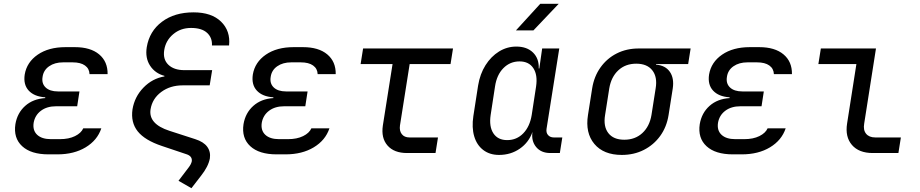

<svg xmlns="http://www.w3.org/2000/svg" viewBox="-20 -805 4840 1010"><path d="M282 7H235Q143 7 96.5 -36Q50 -79 61 -152Q71 -211 112.5 -248Q154 -285 218 -289V-293Q160 -297 131 -328.5Q102 -360 110 -413Q121 -478 178.5 -517.5Q236 -557 324 -557H374Q456 -557 501.5 -519Q547 -481 546 -415H451Q450 -444 427 -460.5Q404 -477 362 -477H312Q268 -477 238.5 -456.5Q209 -436 204 -401Q198 -366 220 -345Q242 -324 285 -324H398L386 -246H275Q227 -246 195.5 -222.5Q164 -199 157 -159Q151 -119 175.5 -96Q200 -73 248 -73H295Q342 -73 374.5 -89Q407 -105 418 -130H513Q492 -67 430.5 -30Q369 7 282 7Z M985 -658Q930 -658 891 -625Q852 -592 844 -542Q836 -493 865.5 -464.5Q895 -436 950 -436H1096L1083 -356H941Q875 -356 828 -321Q781 -286 772 -230Q760 -153 871 -117L1007 -73Q1051 -59 1070 -33Q1089 -7 1084 28Q1076 71 1038 119L987 185L919 146L973 75Q986 58 989 43Q992 16 960 6L832 -37Q742 -67 704.5 -114Q667 -161 677 -230Q688 -296 734.5 -344Q781 -392 845 -403V-406Q796 -419 769.5 -459.5Q743 -500 752 -557Q766 -641 832 -690.5Q898 -740 998 -740Q1093 -740 1143 -691Q1193 -642 1185 -566H1095Q1097 -607 1069 -632.5Q1041 -658 985 -658Z M1482 7H1435Q1343 7 1296.5 -36Q1250 -79 1261 -152Q1271 -211 1312.5 -248Q1354 -285 1418 -289V-293Q1360 -297 1331 -328.5Q1302 -360 1310 -413Q1321 -478 1378.5 -517.5Q1436 -557 1524 -557H1574Q1656 -557 1701.5 -519Q1747 -481 1746 -415H1651Q1650 -444 1627 -460.5Q1604 -477 1562 -477H1512Q1468 -477 1438.5 -456.5Q1409 -436 1404 -401Q1398 -366 1420 -345Q1442 -324 1485 -324H1598L1586 -246H1475Q1427 -246 1395.5 -222.5Q1364 -199 1357 -159Q1351 -119 1375.5 -96Q1400 -73 1448 -73H1495Q1542 -73 1574.5 -89Q1607 -105 1618 -130H1713Q1692 -67 1630.5 -30Q1569 7 1482 7Z M2121 0Q2053 0 2018.5 -39.5Q1984 -79 1994 -145L2045 -468H1877L1890 -550H2363L2350 -468H2135L2084 -145Q2080 -117 2093.5 -99.5Q2107 -82 2134 -82H2284L2271 0Z M2694 -645 2822 -785H2919L2786 -645ZM2605 10Q2556 10 2522 -16Q2488 -42 2474.5 -88Q2461 -134 2470 -194L2495 -355Q2505 -416 2534 -462Q2563 -508 2605 -534Q2647 -560 2696 -560Q2752 -560 2784 -528.5Q2816 -497 2814 -445H2817L2832 -550H2922L2855 -127Q2852 -107 2863 -94.5Q2874 -82 2893 -82H2938L2925 0H2875Q2826 0 2800 -32Q2774 -64 2781 -111Q2762 -56 2714.5 -23Q2667 10 2605 10ZM2648 -68Q2698 -68 2732.5 -103.5Q2767 -139 2777 -200L2800 -350Q2809 -411 2785.5 -446.5Q2762 -482 2713 -482Q2663 -482 2628 -446.5Q2593 -411 2584 -350L2561 -200Q2552 -139 2575.5 -103.5Q2599 -68 2648 -68Z M3251 10Q3155 10 3106.5 -48Q3058 -106 3073 -200L3095 -340Q3105 -403 3139 -450.5Q3173 -498 3224.5 -524Q3276 -550 3340 -550H3613L3600 -468H3431V-465Q3480 -461 3503.5 -427.5Q3527 -394 3519 -340L3497 -200Q3487 -137 3453 -90Q3419 -43 3367 -16.5Q3315 10 3251 10ZM3264 -70Q3321 -70 3359 -105Q3397 -140 3407 -200L3429 -340Q3439 -400 3411.5 -435Q3384 -470 3327 -470Q3270 -470 3232.5 -435Q3195 -400 3185 -340L3163 -200Q3153 -140 3180 -105Q3207 -70 3264 -70Z M3882 7H3835Q3743 7 3696.5 -36Q3650 -79 3661 -152Q3671 -211 3712.5 -248Q3754 -285 3818 -289V-293Q3760 -297 3731 -328.5Q3702 -360 3710 -413Q3721 -478 3778.5 -517.5Q3836 -557 3924 -557H3974Q4056 -557 4101.5 -519Q4147 -481 4146 -415H4051Q4050 -444 4027 -460.5Q4004 -477 3962 -477H3912Q3868 -477 3838.5 -456.5Q3809 -436 3804 -401Q3798 -366 3820 -345Q3842 -324 3885 -324H3998L3986 -246H3875Q3827 -246 3795.5 -222.5Q3764 -199 3757 -159Q3751 -119 3775.5 -96Q3800 -73 3848 -73H3895Q3942 -73 3974.5 -89Q4007 -105 4018 -130H4113Q4092 -67 4030.5 -30Q3969 7 3882 7Z M4571 0Q4498 0 4461.5 -42.5Q4425 -85 4436 -155L4485 -468H4285L4298 -550H4588L4526 -155Q4520 -121 4536 -101.5Q4552 -82 4584 -82H4719L4706 0Z"/></svg>

Font: JetBrains Mono NL
Style: Italic
Weight: 400
Italic angle: -9°
Monospace: yes
Designer: Philipp Nurullin, Konstantin Bulenkov
Foundry: JetBrains
Version: Version 2.305; ttfautohint (v1.8.4.7-5d5b)